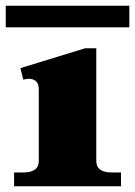

<svg xmlns="http://www.w3.org/2000/svg" viewBox="-29 -648 470 668"><path d="M-9 -628H421V-553H-9ZM20 -48H52Q106 -48 106 -88V-337Q106 -357 96 -365.5Q86 -374 71 -374Q66 -374 52 -371L42 -411L267 -480H306V-88Q306 -48 360 -48H392V0H20Z"/></svg>

Font: Taviraj Black
Style: Regular
Weight: 900
Designer: Katatrad Team
Foundry: CadsonDemak
Version: Version 1.001